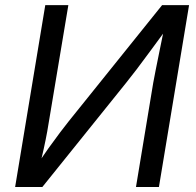

<svg xmlns="http://www.w3.org/2000/svg" viewBox="-20 -748 786 768"><path d="M615.7 0H523.9L592.8 -416Q596.2 -435.1 602.8 -468.3Q609.4 -501.5 618.7 -547.1Q627.9 -592.8 639.6 -649.4L654.8 -644Q610.8 -584 579.8 -542Q548.8 -500 525.9 -469.7Q502.9 -439.5 482.4 -414.1L149.4 0H40.5L161.1 -727.5H253.4L178.2 -277.3Q174.8 -253.9 168.9 -221.9Q163.1 -189.9 155 -153.1Q147 -116.2 136.7 -77.1L125 -82Q149.4 -120.6 174.3 -155.5Q199.2 -190.4 220.2 -218Q241.2 -245.6 254.4 -262.2L628.4 -727.5H736.3Z"/></svg>

Font: Inter 17pt
Style: Italic
Weight: 400
Italic angle: -9.3988°
Version: Version 4.001;git-66647c0bb